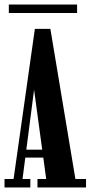

<svg xmlns="http://www.w3.org/2000/svg" viewBox="-20 -828 400 848"><path d="M0 0V-37.5H40L134 -700.5H202.5L313 -37.5H360V0H145.5V-37.5H184L130 -435.5H131L79.5 -37.5H114V0ZM77.5 -132V-167H187V-132ZM19 -770.5V-808H320.5V-770.5Z"/></svg>

Font: Imbue Thin 10pt
Style: Bold
Weight: 700
Version: Version 1.102